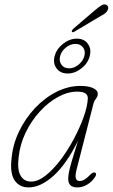

<svg xmlns="http://www.w3.org/2000/svg" viewBox="-20 -829 503 857"><path d="M323 -77Q315 -47 318.2 -34Q321.5 -21 336 -21Q356.5 -21 382 -48.5Q396.5 -63 404.5 -58.5Q413.5 -52.5 404 -38.5Q391.5 -19 370.5 -5.8Q349.5 7.5 324.5 7.5Q284.5 7.5 284.5 -31Q284.5 -42.5 287.5 -59.2Q290.5 -76 300 -108.8Q309.5 -141.5 328 -200Q276 -95.5 218.5 -44Q161 7.5 107.5 7.5Q66.5 7.5 45.2 -24Q24 -55.5 31.5 -120.5Q37 -184 65 -242.2Q93 -300.5 136.2 -346.5Q179.5 -392.5 232 -419Q284.5 -445.5 339 -445.5Q373.5 -445.5 394.8 -436.2Q416 -427 416.5 -410Q416.5 -398.5 408.5 -388.8Q400.5 -379 397.5 -367.5ZM63 -126Q56.5 -71 72 -44.8Q87.5 -18.5 119 -18.5Q149.5 -18.5 183.8 -45.5Q218 -72.5 250.8 -116Q283.5 -159.5 310.2 -210Q337 -260.5 353.8 -308Q370.5 -355.5 372 -389.5Q373 -420 324.5 -420Q282.5 -420 239 -396.2Q195.5 -372.5 157.8 -331.2Q120 -290 94.5 -237.2Q69 -184.5 63 -126ZM401 -781Q419 -796 431 -804Q443 -812 453.5 -808Q460.5 -805 462.5 -797.8Q464.5 -790.5 460 -782.5Q455.5 -773.5 444.8 -766.5Q434 -759.5 421 -752.5L311 -687Q304 -683 301 -687.5Q299 -690.5 301.8 -694.2Q304.5 -698 307 -700.5ZM282 -501Q249.5 -501 232.5 -523.8Q215.5 -546.5 224 -579Q232.5 -610.5 261.5 -633.5Q290.5 -656.5 323 -656.5Q355.5 -656.5 372.2 -633.5Q389 -610.5 380.5 -579Q372.5 -546.5 343.5 -523.8Q314.5 -501 282 -501ZM317 -633Q294.5 -633 274.5 -617.2Q254.5 -601.5 248.5 -579Q242.5 -556.5 254.2 -540.2Q266 -524 288 -524Q310.5 -524 330.5 -540.2Q350.5 -556.5 356.5 -579Q362.5 -601.5 350.8 -617.2Q339 -633 317 -633Z"/></svg>

Font: Fraunces 72pt S100 Thin
Style: Italic
Weight: 100
Italic angle: -16°
Version: Version 1.000; ttfautohint (v1.8.3)